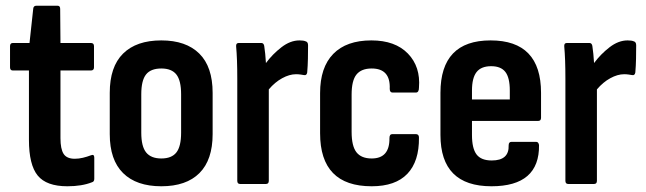

<svg xmlns="http://www.w3.org/2000/svg" viewBox="-20 -642 2255 670"><path d="M215 8Q142 8 111.5 -29.5Q81 -67 81 -154V-396H25Q15 -396 15 -407V-481Q15 -492 25 -492H83L96 -612Q97 -622 107 -622H181Q190 -622 190 -611L191 -492H297Q308 -492 308 -481V-407Q308 -396 297 -396H191V-160Q191 -122 202 -105Q213 -88 241 -88Q255 -88 269.5 -91.5Q284 -95 297 -100Q309 -105 309 -92V-18Q309 -8 301 -6Q266 8 215 8Z M543 8Q456 8 409.5 -38Q363 -84 363 -174V-318Q363 -409 409.5 -455Q456 -501 543 -501Q629 -501 675.5 -455Q722 -409 722 -318V-174Q722 -84 676 -38Q630 8 543 8ZM543 -89Q579 -89 595.5 -110Q612 -131 612 -179V-313Q612 -361 595.5 -382Q579 -403 543 -403Q506 -403 489.5 -382Q473 -361 473 -313V-179Q473 -131 490 -110Q507 -89 543 -89Z M818 0Q808 0 808 -11V-367Q808 -403 807 -430.5Q806 -458 804 -480Q803 -492 813 -492H892Q900 -492 902 -482Q904 -470 905.5 -454Q907 -438 908 -422Q931 -453 962 -477Q993 -501 1025 -501Q1039 -501 1046 -498Q1055 -496 1055 -484Q1055 -462 1054.5 -437Q1054 -412 1052 -389Q1050 -378 1041 -380Q1035 -381 1028 -382Q1021 -383 1013 -383Q990 -383 964.5 -369Q939 -355 918 -330V-11Q918 0 908 0Z M1277 8Q1097 8 1097 -177V-317Q1097 -407 1143 -454Q1189 -501 1276 -501Q1359 -501 1403.5 -455Q1448 -409 1442 -336Q1442 -319 1431 -319H1350Q1340 -319 1340 -332Q1343 -403 1277 -403Q1241 -403 1224 -382Q1207 -361 1207 -312V-182Q1207 -132 1224 -110.5Q1241 -89 1277 -89Q1340 -89 1339 -160Q1339 -174 1349 -174H1431Q1442 -174 1442 -162Q1443 -79 1401.5 -35.5Q1360 8 1277 8Z M1695 8Q1517 8 1517 -171V-318Q1517 -501 1692 -501Q1868 -501 1868 -318V-231Q1868 -220 1858 -220H1627V-171Q1627 -124 1643 -103Q1659 -82 1696 -82Q1757 -82 1755 -135Q1755 -147 1765 -147H1851Q1859 -147 1861 -136Q1863 8 1695 8ZM1627 -295H1759V-326Q1759 -371 1743.5 -391Q1728 -411 1694 -411Q1659 -411 1643 -390.5Q1627 -370 1627 -326Z M1963 0Q1953 0 1953 -11V-367Q1953 -403 1952 -430.5Q1951 -458 1949 -480Q1948 -492 1958 -492H2037Q2045 -492 2047 -482Q2049 -470 2050.5 -454Q2052 -438 2053 -422Q2076 -453 2107 -477Q2138 -501 2170 -501Q2184 -501 2191 -498Q2200 -496 2200 -484Q2200 -462 2199.5 -437Q2199 -412 2197 -389Q2195 -378 2186 -380Q2180 -381 2173 -382Q2166 -383 2158 -383Q2135 -383 2109.5 -369Q2084 -355 2063 -330V-11Q2063 0 2053 0Z"/></svg>

Font: Sofia Sans Condensed
Style: Bold
Weight: 700
Designer: Botio Nikoltchev, Ani Petrova
Foundry: lettersoup
Version: Version 4.101; ttfautohint (v1.8.4.7-5d5b)